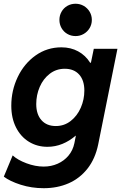

<svg xmlns="http://www.w3.org/2000/svg" viewBox="-27 -781 651 1015"><path d="M-6.8 152.8 40 40.5Q65.9 64.5 112.5 82Q159.2 99.6 204.1 99.6Q243.7 99.6 277.8 84.5Q312 69.3 335.2 41.5Q358.4 13.7 366.2 -23.9L374 -63.5H372.6Q340.3 -35.6 302.7 -20.3Q265.1 -4.9 223.6 -4.9Q169.4 -4.9 126 -31.5Q82.5 -58.1 57.6 -107.4Q32.7 -156.7 32.7 -222.2Q32.7 -302.7 66.7 -373.8Q100.6 -444.8 161.1 -487.8Q221.7 -530.8 297.9 -530.8Q347.2 -530.8 386.2 -509.5Q425.3 -488.3 449.7 -449.2H453.6L468.8 -522.9H593.8L492.2 -18.1Q476.6 58.1 435.8 110.1Q395 162.1 335.7 188Q276.4 213.9 204.1 213.9Q140.1 213.9 82.5 195.6Q24.9 177.2 -6.8 152.8ZM418.9 -302.2Q418.9 -356.4 391.4 -387Q363.8 -417.5 315.4 -417.5Q270.5 -417.5 236.1 -391.1Q201.7 -364.7 183.1 -321.8Q164.6 -278.8 164.6 -231Q164.6 -176.8 192.1 -145.8Q219.7 -114.7 268.1 -114.7Q312.5 -114.7 346.9 -141.6Q381.3 -168.5 400.1 -211.7Q418.9 -254.9 418.9 -302.2ZM287.1 -675.8Q287.1 -699.2 298.3 -719Q309.6 -738.8 329.1 -750Q348.6 -761.2 372.6 -761.2Q396 -761.2 415.8 -749.8Q435.5 -738.3 447 -718.8Q458.5 -699.2 458.5 -675.8Q458.5 -652.3 447 -632.8Q435.5 -613.3 415.8 -601.8Q396 -590.3 372.6 -590.3Q348.6 -590.3 329.1 -601.6Q309.6 -612.8 298.3 -632.6Q287.1 -652.3 287.1 -675.8Z"/></svg>

Font: Reddit Sans Fudge
Style: Bold
Weight: 700
Italic angle: -11.25°
Designer: Stephen Hutchings
Version: Version 1.013